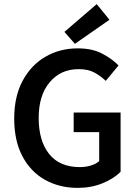

<svg xmlns="http://www.w3.org/2000/svg" viewBox="-20 -901 668 933"><path d="M357 12Q269 12 199 -27Q129 -66 89 -141.5Q49 -217 49 -325Q49 -432 90 -508.5Q131 -585 201 -625.5Q271 -666 358 -666Q428 -666 476.5 -640.5Q525 -615 556 -583L494 -508Q469 -532 438.5 -548.5Q408 -565 362 -565Q275 -565 221.5 -501.5Q168 -438 168 -328Q168 -216 219 -152.5Q270 -89 368 -89Q396 -89 421 -96.5Q446 -104 462 -118V-259H338V-354H566V-66Q533 -33 478.5 -10.5Q424 12 357 12ZM344 -688 293 -746 450 -881 512 -805Z"/></svg>

Font: Source Sans Pro SemiBold
Style: Regular
Weight: 600
Designer: Paul D. Hunt
Foundry: Adobe Systems Incorporated
Version: Version 2.045;hotconv 1.0.109;makeotfexe 2.5.65596